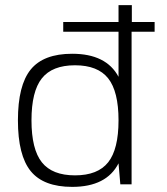

<svg xmlns="http://www.w3.org/2000/svg" viewBox="-20 -720 654 750"><path d="M584 -634V-596H494V0H450L443 -82Q396 10 262 10Q150 10 100 -51.5Q50 -113 50 -250Q50 -387 100 -448.5Q150 -510 262 -510Q395 -510 443 -420V-596H227V-634H443V-700H495V-634ZM143.5 -86Q184 -35 273 -35Q362 -35 402.5 -86Q443 -137 443 -250Q443 -363 402.5 -414Q362 -465 273 -465Q184 -465 143.5 -414Q103 -363 103 -250Q103 -137 143.5 -86Z"/></svg>

Font: Fivo Sans Light
Style: Regular
Weight: 300
Designer: Alexander Slobzheninov
Foundry: Alexander Slobzheninov
Version: 1.0